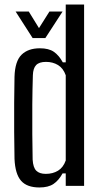

<svg xmlns="http://www.w3.org/2000/svg" viewBox="-20 -820 444 847"><path d="M270 -800H351V0H270V-55H256Q239 -24 216 -8.5Q193 7 154 7Q99 7 73 -22.5Q47 -52 44 -119Q43 -174 42.5 -238.5Q42 -303 42.5 -366.5Q43 -430 44 -481Q46 -550 75 -578.5Q104 -607 156 -607Q195 -607 217.5 -591.5Q240 -576 257 -545H270ZM182 -53Q213 -53 236 -67Q259 -81 270 -112V-488Q259 -519 236 -533Q213 -547 183 -547Q153 -547 139.5 -533Q126 -519 125 -488Q123 -426 122.5 -359Q122 -292 122.5 -229Q123 -166 124 -116Q126 -81 140 -67Q154 -53 182 -53ZM49 -769H107L152 -696L198 -769H256L180 -652H124Z"/></svg>

Font: Big Shoulders Text
Style: Regular
Weight: 400
Designer: Patric King
Foundry: XO Type Co
Version: Version 1.000; ttfautohint (v1.8.2)